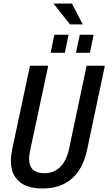

<svg xmlns="http://www.w3.org/2000/svg" viewBox="-20 -1065 618 1095"><path d="M42 -148Q42 -178 50 -216L151 -690H255L151 -203Q146 -175 146 -159Q146 -77 233 -77Q286 -77 322 -111.5Q358 -146 373 -212L474 -690H578L477 -212Q454 -102 389.5 -46Q325 10 222 10Q134 10 88 -31Q42 -72 42 -148ZM290 -867H371L350 -764H269ZM435 -867H514L493 -764H413ZM285 -1045H390L452 -926H379Z"/></svg>

Font: Decalotype Medium Italic
Style: Regular
Weight: 500
Italic angle: -12°
Designer: Alfredo Marco Pradil
Foundry: Alfredo Marco Pradil
Version: Version 1.0